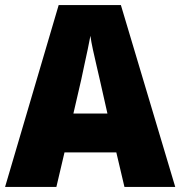

<svg xmlns="http://www.w3.org/2000/svg" viewBox="-20 -736 710 756"><path d="M470 0 438 -136H234L202 0H0L211 -716H456L670 0ZM373 -422Q368 -444 360.5 -476Q353 -508 346 -540Q339 -572 336 -595Q332 -573 325.5 -542Q319 -511 312 -479.5Q305 -448 300 -423L269 -289H403Z"/></svg>

Font: Noto Sans Myanmar UI SemiCondensed Black
Style: Regular
Weight: 900
Width: 4
Designer: Monotype Design Team
Foundry: Monotype Imaging Inc.
Version: Version 2.103; ttfautohint (v1.8.4.7-5d5b)